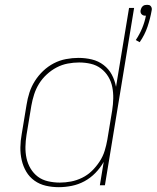

<svg xmlns="http://www.w3.org/2000/svg" viewBox="-20 -768 650 796"><path d="M559 -593 543 -602Q559 -626 569.5 -651.5Q580 -677 585 -703H582Q577 -703 573.5 -704.5Q570 -706 567 -709Q564 -712 563 -716.5Q562 -721 563 -726Q564 -730 566 -734.5Q568 -739 572 -742.5Q576 -746 580.5 -747Q585 -748 590 -748Q595 -748 598.5 -747Q602 -746 605 -742.5Q608 -739 609 -734.5Q610 -730 609 -726Q603 -691 591.5 -657Q580 -623 559 -593ZM224 8Q196 8 170 2Q144 -4 123 -19Q102 -34 89 -56Q76 -78 70 -104Q64 -130 64.5 -157.5Q65 -185 70 -212L90 -333Q94 -359 102 -384Q110 -409 124.5 -432Q139 -455 159 -474Q179 -493 203 -505.5Q227 -518 253.5 -523Q280 -528 305 -528Q334 -528 361 -521.5Q388 -515 409.5 -498.5Q431 -482 443.5 -458.5Q456 -435 461 -408L515 -735H536L415 0H394L410 -97Q396 -72 375.5 -51Q355 -30 330 -16.5Q305 -3 277.5 2.5Q250 8 224 8ZM228 -11Q251 -11 274.5 -15.5Q298 -20 320.5 -31Q343 -42 361 -59.5Q379 -77 393 -98.5Q407 -120 414 -143Q421 -166 425 -189L445 -310Q449 -335 449.5 -359.5Q450 -384 445.5 -407Q441 -430 429 -450Q417 -470 398.5 -484Q380 -498 356.5 -503.5Q333 -509 308 -509Q285 -509 261 -504.5Q237 -500 215 -488.5Q193 -477 174 -459.5Q155 -442 142 -421Q129 -400 121.5 -376.5Q114 -353 110 -330L90 -209Q86 -184 85.5 -159.5Q85 -135 90 -112Q95 -89 107 -69Q119 -49 137 -35.5Q155 -22 179 -16.5Q203 -11 228 -11Z"/></svg>

Font: Iosevka Aile Thin Oblique
Style: Regular
Weight: 100
Italic angle: -9°
Designer: Belleve Invis
Foundry: Belleve Invis
Version: Version 31.1.0; ttfautohint (v1.8.4)